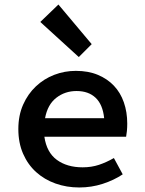

<svg xmlns="http://www.w3.org/2000/svg" viewBox="-20 -816 640 848"><path d="M330 12Q274 12 225 -5.5Q176 -23 139.5 -56Q103 -89 82 -137Q61 -185 61 -246Q61 -306 82 -353.5Q103 -401 138.5 -434.5Q174 -468 219.5 -485.5Q265 -503 315 -503Q370 -503 412 -485.5Q454 -468 483 -437.5Q512 -407 527 -364Q542 -321 542 -270Q542 -253 540.5 -237.5Q539 -222 537 -212H176Q186 -143 231 -110Q276 -77 345 -77Q384 -77 417 -88Q450 -99 483 -118L522 -46Q483 -20 433.5 -4Q384 12 330 12ZM318 -414Q267 -414 228.5 -384Q190 -354 179 -294H440Q434 -354 402.5 -384Q371 -414 318 -414ZM328 -564 158 -719 238 -796 385 -621Z"/></svg>

Font: Source Code Pro Semibold
Style: Regular
Weight: 600
Monospace: yes
Designer: Paul D. Hunt, Teo Tuominen
Foundry: Adobe Systems Incorporated
Version: Version 2.030;PS 1.000;hotconv 16.6.51;makeotf.lib2.5.65220